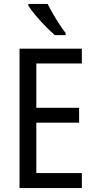

<svg xmlns="http://www.w3.org/2000/svg" viewBox="-20 -963 488 983"><path d="M399 0H80V-714H399V-638H166V-411H385V-335H166V-77H399ZM224 -943Q235 -920 251 -892.5Q267 -865 284 -839Q301 -813 316 -794V-783H261Q241 -800 213.5 -828Q186 -856 162 -884.5Q138 -913 125 -934V-943Z"/></svg>

Font: Noto Sans Tamil Condensed
Style: Regular
Weight: 400
Width: 3
Designer: Jelle Bosma - Monotype Design Team
Foundry: Monotype Imaging Inc.
Version: Version 2.004; ttfautohint (v1.8.4.7-5d5b)